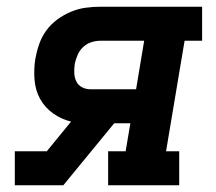

<svg xmlns="http://www.w3.org/2000/svg" viewBox="-20 -550 640 570"><path d="M24 0V-101H119L191 -189Q162 -196 137.5 -213.5Q113 -231 99 -256.5Q85 -282 82.5 -313.5Q80 -345 85 -376Q89 -398 96.5 -419.5Q104 -441 117.5 -459.5Q131 -478 150 -492Q169 -506 190.5 -515Q212 -524 234 -527Q256 -530 277 -530H580V-429H528L473 -101H512V0H301V-101H353L367 -184H319L168 0ZM248 -285H384L408 -429H277Q264 -429 250.5 -424.5Q237 -420 226.5 -410Q216 -400 210.5 -387Q205 -374 202 -361Q200 -347 200.5 -333.5Q201 -320 206.5 -308.5Q212 -297 223.5 -291Q235 -285 248 -285Z"/></svg>

Font: Iosevka Slab Extended Oblique
Style: Bold
Weight: 700
Width: 7
Italic angle: -9°
Monospace: yes
Designer: Belleve Invis
Foundry: Belleve Invis
Version: Version 11.1.1; ttfautohint (v1.8.3)